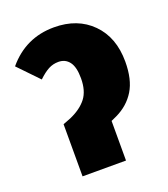

<svg xmlns="http://www.w3.org/2000/svg" viewBox="-116 -629 617 706"><g transform="rotate(-20 192.5 -275.5)"><path d="M87 -204 118 -216Q161 -235 183 -263.5Q205 -292 205 -341Q205 -385 189.5 -405.5Q174 -426 147 -426Q126 -426 108 -416.5Q90 -407 68 -386L-8 -465Q64 -551 175 -551Q267 -551 323 -494.5Q379 -438 379 -343Q379 -273 353 -230.5Q327 -188 279 -165L257 -155V0H87Z"/></g></svg>

Font: Fira Sans Compressed ExtraBold
Style: Regular
Weight: 800
Width: 1
Designer: bBox Type GmbH & Carrois Corporate GbR & Edenspiekermann AG
Foundry: bBox Type GmbH & Carrois Corporate GbR & Edenspiekermann AG
Version: Version 4.301